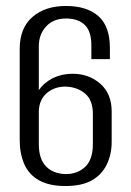

<svg xmlns="http://www.w3.org/2000/svg" viewBox="-20 -614 438 643"><path d="M199 9Q145 9 111 -10Q77 -29 61.5 -64Q46 -99 46 -145V-450Q46 -520 88.5 -557Q131 -594 201 -594Q271 -594 309.5 -560Q348 -526 348 -454V-416H286V-462Q286 -509 264 -530.5Q242 -552 201 -552Q159 -552 134.5 -525.5Q110 -499 110 -459V-312Q128 -338 157.5 -352.5Q187 -367 223 -367Q278 -367 316 -333.5Q354 -300 354 -241V-139Q354 -97 337.5 -63Q321 -29 287.5 -10Q254 9 199 9ZM200 -31Q240 -31 265.5 -55.5Q291 -80 291 -131V-233Q291 -279 264.5 -301Q238 -323 199 -324Q162 -324 136.5 -302Q111 -280 110 -241V-131Q110 -82 134 -57Q158 -32 200 -31Z"/></svg>

Font: Alumni Sans Thin
Style: Regular
Weight: 400
Version: Version 1.018